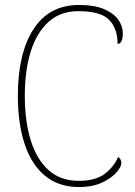

<svg xmlns="http://www.w3.org/2000/svg" viewBox="-20 -744 545 774"><path d="M298 10Q217 10 162 -35Q107 -80 79.5 -163Q52 -246 52 -358Q52 -529 115 -626.5Q178 -724 299 -724Q360 -724 399 -707.5Q438 -691 456.5 -665Q475 -639 475 -611Q475 -567 454 -567Q454 -629 420 -664Q386 -699 295 -699Q224 -699 176 -656Q128 -613 104 -536.5Q80 -460 80 -358Q80 -255 104 -178Q128 -101 176 -58Q224 -15 298 -15Q365 -15 402 -43Q439 -71 456 -111Q469 -104 469 -85Q469 -72 450 -49.5Q431 -27 392.5 -8.5Q354 10 298 10Z"/></svg>

Font: Noto Serif Ethiopic SemiCondensed Thin
Style: Regular
Weight: 100
Width: 4
Designer: Monotype Design Team
Foundry: Monotype Imaging Inc.
Version: Version 2.102; ttfautohint (v1.8.4.7-5d5b)